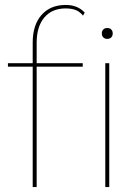

<svg xmlns="http://www.w3.org/2000/svg" viewBox="-20 -755 546 775"><path d="M128 -583V-500H314V-486H128V0H112V-486H12V-500H112V-583Q112 -654 147.5 -694.5Q183 -735 245 -735Q294 -735 322 -704L315 -692Q302 -708 285.5 -714.5Q269 -721 245 -721Q190 -721 159 -684.5Q128 -648 128 -583ZM391 -620Q391 -630 397 -636Q403 -642 413 -642Q423 -642 429 -636Q435 -630 435 -620Q435 -610 429 -604Q423 -598 413 -598Q403 -598 397 -604Q391 -610 391 -620ZM421 0H405V-500H421Z"/></svg>

Font: Work Sans Thin
Style: Regular
Weight: 260
Designer: Wei Huang
Foundry: Wei Huang
Version: Version 1.500